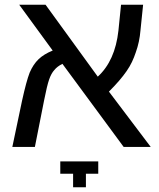

<svg xmlns="http://www.w3.org/2000/svg" viewBox="-20 -619 668 809"><path d="M61 -599H172L392 -296Q465 -363 479 -490L490 -599H583L572 -492Q568 -442 552 -398Q545 -377 536 -358Q527 -339 513.5 -319.5Q500 -300 482 -279Q464 -258 439 -233L615 0H501L243 -350Q221 -339 209 -324Q196 -310 187 -284Q178 -258 166 -197L127 0H32L73 -195Q91 -277 105 -313Q120 -348 142.5 -369.5Q165 -391 202 -406ZM288 170V113H234V61H394V113H342V170Z"/></svg>

Font: Libra Sans
Style: Regular
Weight: 400
Foundry: Context Ltd
Version: Version 1.000; ttfautohint (v1.3)